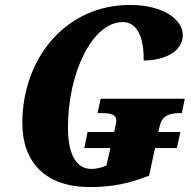

<svg xmlns="http://www.w3.org/2000/svg" viewBox="-20 -744 790 774"><path d="M342 10C435 10 502 -5 581 -36L605 -147H693L707 -212H618L623 -232C632 -281 667 -288 709 -288H713L725 -346H386L373 -288H387C426 -288 449 -283 449 -257C449 -253 446 -240 442 -220L440 -212H333L320 -147H425L409 -77C392 -69 370 -63 349 -63C281 -63 254 -132 254 -231C254 -450 352 -655 475 -655C536 -655 561 -587 559 -500C647 -500 717 -539 717 -602C717 -662 644 -724 504 -724C244 -724 70 -508 70 -248C70 -90 163 10 342 10Z"/></svg>

Font: Noto Serif Condensed Black
Style: Italic
Weight: 900
Width: 3
Italic angle: -12°
Designer: Monotype Design Team
Foundry: Monotype Imaging Inc.
Version: Version 2.013